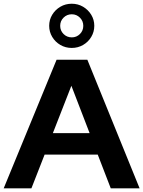

<svg xmlns="http://www.w3.org/2000/svg" viewBox="-24 -1025 780 1045"><path d="M-3.9 0 284 -700H451.4L735.8 0H578.8L508 -183.5H218.8L147 0ZM263.7 -300.3H463.8L364.5 -558.2ZM366.5 -764.1Q332.6 -764.1 304.5 -780.4Q276.5 -796.7 260.1 -824.3Q243.7 -851.8 243.7 -884.5Q243.7 -917.4 260.1 -944.6Q276.5 -971.8 304.5 -988.3Q332.6 -1004.7 366.5 -1004.7Q400.3 -1004.7 428.2 -988.3Q456 -971.8 472.6 -944.6Q489.2 -917.4 489.2 -884.5Q489.2 -851.8 472.8 -824.3Q456.5 -796.7 428.4 -780.4Q400.3 -764.1 366.5 -764.1ZM366.9 -821.6Q392.6 -821.6 411 -839.8Q429.3 -858 429.3 -884.3Q429.3 -910.6 411 -928.9Q392.6 -947.3 366.9 -947.3Q340.3 -947.3 322 -929.1Q303.6 -910.9 303.6 -884.4Q303.6 -858.1 322 -839.8Q340.3 -821.6 366.9 -821.6Z"/></svg>

Font: Red Hat Display VF
Style: Regular
Weight: 300
Designer: Pentagram, MCKL
Foundry: Pentagram, MCKL
Version: Version 1.023